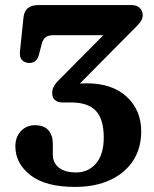

<svg xmlns="http://www.w3.org/2000/svg" viewBox="-20 -720 606 756"><path d="M536 -202.5Q536 -136.5 504.2 -87.5Q472.5 -38.5 413.8 -11.2Q355 16 275 16Q159.5 16 100 -30.2Q40.5 -76.5 40.5 -143.5Q40.5 -181 62.5 -204Q84.5 -227 118 -227Q153 -227 170.5 -207.2Q188 -187.5 188 -154V-111Q188 -79 211.8 -60Q235.5 -41 280 -41Q327.5 -41 358 -76.2Q388.5 -111.5 388.5 -178.5Q388.5 -251 357.2 -283.8Q326 -316.5 261 -316.5H225.5Q208 -316.5 196.8 -325.8Q185.5 -335 185.5 -354Q185.5 -368.5 192.5 -380.8Q199.5 -393 212.5 -405.5L387 -581.5H191.5Q169.5 -581.5 158.8 -572.8Q148 -564 143.5 -544L134 -507Q130.5 -491 121 -481.5Q111.5 -472 94.5 -472Q78 -472.5 67.2 -483Q56.5 -493.5 58.5 -516.5L72.5 -651.5Q77.5 -700 131 -700H498.5Q518.5 -700 530.2 -688.8Q542 -677.5 542 -660Q542 -645 531.2 -631.5Q520.5 -618 500 -598.5L294.5 -391Q308 -392 321 -392Q421.5 -392 478.8 -339.2Q536 -286.5 536 -202.5Z"/></svg>

Font: Fraunces 9pt S100 SemiBold
Style: Regular
Weight: 600
Version: Version 1.000; ttfautohint (v1.8.3)